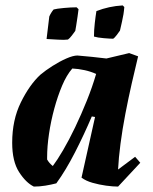

<svg xmlns="http://www.w3.org/2000/svg" viewBox="-20 -677 564 709"><path d="M105 12Q76 -2 50.5 -41.5Q25 -81 25 -150Q25 -234 57 -299Q89 -364 129 -401Q148 -417 174 -433.5Q200 -450 225 -461Q250 -472 266 -472Q293 -470 320 -467Q347 -464 373 -461L457 -481L490 -469Q479 -424 466.5 -369Q454 -314 443 -257Q432 -200 425 -146.5Q418 -93 416 -51L479 -98L498 -76L416 12Q397 12 371.5 8.5Q346 5 321.5 -2Q297 -9 281 -21L331 -245L319 -247Q291 -181 257 -114.5Q223 -48 188 0Q169 5 147.5 8.5Q126 12 105 12ZM175 -64Q191 -85 213 -122.5Q235 -160 257.5 -207Q280 -254 300.5 -305Q321 -356 335 -404Q315 -413 292 -418Q269 -423 247 -424Q226 -400 209.5 -361Q193 -322 180.5 -276Q168 -230 161 -183Q154 -136 154 -96V-88Q162 -74 175 -64ZM327 -542Q327 -565 330 -591.5Q333 -618 336 -636Q382 -654 433 -657L439 -651Q437 -624 430.5 -597Q424 -570 423 -564Q420 -559 411 -547.5Q402 -536 398 -534Q387 -534 363.5 -536Q340 -538 327 -542ZM152 -533 162 -616Q168 -630 178 -642Q189 -645 215.5 -647.5Q242 -650 263 -650L270 -643Q269 -634 266.5 -616.5Q264 -599 261.5 -583.5Q259 -568 258 -563Q254 -557 245.5 -546Q237 -535 231 -531Q218 -529 195 -530.5Q172 -532 152 -533Z"/></svg>

Font: Labrada
Style: Bold Italic
Weight: 700
Italic angle: -7°
Designer: Mercedes Jáuregui
Foundry: Omnibus-Type Team
Version: Version 1.000; ttfautohint (v1.8.4.7-5d5b)